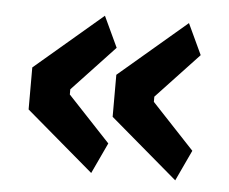

<svg xmlns="http://www.w3.org/2000/svg" viewBox="-38 -515 570 478"><g transform="rotate(5 247.0 -276.5)"><path d="M206 -80 37 -224V-329L206 -473L242 -396L136 -283V-270L242 -157ZM416 -80 247 -224V-329L416 -473L452 -396L346 -283V-270L452 -157Z"/></g></svg>

Font: IBM Plex Sans Cond SmBld
Style: Regular
Weight: 600
Width: 3
Designer: Mike Abbink, Paul van der Laan, Pieter van Rosmalen
Foundry: Bold Monday
Version: Version 1.3